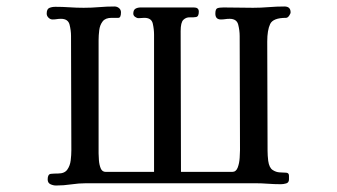

<svg xmlns="http://www.w3.org/2000/svg" viewBox="-20 -563 1040 592"><path d="M876 -525Q876 -521 871.5 -514.5Q867 -508 862 -508Q822 -508 813 -489Q804 -470 804 -435Q804 -351 804.5 -266.5Q805 -182 805 -98Q805 -91 805.5 -83Q806 -75 807 -67Q810 -46 820.5 -39Q831 -32 842.5 -31.5Q854 -31 862.5 -30.5Q871 -30 871 -21V-10Q871 0 862.5 2.5Q854 5 846 5Q826 5 806 3.5Q786 2 766 2H246Q223 2 199.5 5.5Q176 9 153 9Q144 9 135.5 5Q127 1 127 -10Q127 -26 137 -27Q147 -28 159 -28Q179 -28 187.5 -40Q196 -52 198 -68.5Q200 -85 200 -100Q200 -188 199.5 -276Q199 -364 199 -452Q199 -469 194.5 -487Q190 -505 168 -505Q161 -505 155 -504Q149 -503 142 -503Q135 -503 129.5 -508.5Q124 -514 124 -521Q124 -535 132 -538.5Q140 -542 151 -542Q173 -542 194.5 -540.5Q216 -539 238 -539Q262 -539 285.5 -541Q309 -543 333 -543Q341 -543 347 -538Q353 -533 353 -525Q353 -508 345 -508Q337 -508 324 -508Q305 -508 296.5 -497Q288 -486 286 -470Q284 -454 284 -439V-90Q284 -83 285 -69Q286 -55 290.5 -44Q295 -33 306 -33H455V-456Q455 -473 451 -490.5Q447 -508 425 -508Q421 -508 416.5 -507.5Q412 -507 407 -507Q402 -507 396.5 -511Q391 -515 391 -521Q391 -532 397.5 -536Q404 -540 414 -540H578Q593 -540 593 -527Q593 -512 584.5 -510.5Q576 -509 565 -509.5Q554 -510 545.5 -502Q537 -494 537 -467Q537 -358 537.5 -250Q538 -142 538 -33H696Q708 -33 713 -46.5Q718 -60 719 -76.5Q720 -93 720 -100Q720 -188 719.5 -276Q719 -364 719 -452Q719 -469 714.5 -487Q710 -505 688 -505Q681 -505 674.5 -504Q668 -503 661 -503Q644 -503 644 -521Q644 -535 650 -537.5Q656 -540 669 -540Q692 -540 715 -539.5Q738 -539 760 -539Q784 -539 808.5 -541Q833 -543 857 -543Q876 -543 876 -525Z"/></svg>

Font: Kaisei HarunoUmi Medium
Style: Regular
Weight: 500
Designer: Font-Kai, 金井和夫
Foundry: KAZUO KANAI
Version: Version 5.003